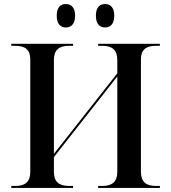

<svg xmlns="http://www.w3.org/2000/svg" viewBox="-20 -931 847 951"><path d="M501 -795C525 -795 546 -811 546 -853C546 -896 525 -911 501 -911C475 -911 455 -896 455 -853C455 -811 475 -795 501 -795ZM306 -795C331 -795 352 -811 352 -853C352 -896 331 -911 306 -911C281 -911 261 -896 261 -853C261 -811 281 -795 306 -795ZM36 0H342V-10H321C273 -10 247 -30 247 -80V-153L561 -552V-80C561 -30 535 -10 487 -10H466V0H772V-10H751C704 -10 678 -30 678 -80V-637C678 -685 704 -704 751 -704H772V-714H466V-704H487C535 -704 561 -684 561 -634V-568L247 -169V-634C247 -684 273 -704 321 -704H342V-714H36V-704H57C104 -704 130 -685 130 -637V-80C130 -30 104 -10 57 -10H36Z"/></svg>

Font: Noto Serif Display Medium
Style: Regular
Weight: 500
Designer: Monotype Design Team
Foundry: Monotype Imaging Inc.
Version: Version 2.009